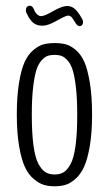

<svg xmlns="http://www.w3.org/2000/svg" viewBox="-20 -649 383 675"><path d="M259.8 -557.1Q252.9 -557.1 246.1 -567.4Q245.1 -569.3 241.9 -574Q238.8 -578.6 237.5 -580.6Q236.3 -582.5 233.9 -585.9Q231.4 -589.4 229.5 -590.6Q227.5 -591.8 225.1 -593Q222.7 -594.2 219.7 -594.2Q210.9 -594.2 179.9 -576.4Q148.9 -558.6 129.4 -558.6Q117.2 -558.6 107.7 -562.5Q98.1 -566.4 91.6 -574Q85 -581.5 81.5 -587.2Q78.1 -592.8 74.2 -601.1Q70.8 -606.4 70.8 -612.3Q70.8 -619.6 74.5 -624.3Q78.1 -628.9 84.5 -628.9Q93.3 -628.9 98.6 -617.7Q108.4 -592.3 125 -592.3Q136.2 -592.3 167.2 -610.1Q198.2 -627.9 215.8 -627.9Q232.4 -627.9 244.4 -616.5Q256.3 -605 267.6 -584.5Q272 -577.6 272 -571.3Q272 -564.9 268.6 -561Q265.1 -557.1 259.8 -557.1ZM251.5 -246.1Q251.5 -300.8 247.1 -340.1Q242.7 -379.4 235.8 -401.6Q229 -423.8 217.8 -436.3Q206.5 -448.7 196.3 -452.4Q186 -456.1 171.9 -456.1Q157.7 -456.1 147.2 -452.4Q136.7 -448.7 125.5 -436Q114.3 -423.3 107.4 -401.1Q100.6 -378.9 96.2 -339.8Q91.8 -300.8 91.8 -246.1Q91.8 -180.7 97.7 -137.5Q103.5 -94.2 115.2 -72.8Q127 -51.3 140.1 -43.5Q153.3 -35.6 171.9 -35.6Q190.4 -35.6 203.4 -43.2Q216.3 -50.8 228 -72Q239.7 -93.3 245.6 -136.7Q251.5 -180.2 251.5 -246.1ZM172.4 5.9Q151.4 5.9 134.5 1Q117.7 -3.9 98.9 -19.5Q80.1 -35.2 67.6 -61.8Q55.2 -88.4 47.1 -135.5Q39.1 -182.6 39.1 -246.1Q39.1 -310.5 46.9 -357.9Q54.7 -405.3 66.9 -431.6Q79.1 -458 97.7 -473.4Q116.2 -488.8 133.3 -493.2Q150.4 -497.6 172.4 -497.6Q194.3 -497.6 211.2 -493.2Q228 -488.8 246.3 -473.4Q264.6 -458 276.4 -431.6Q288.1 -405.3 295.9 -357.9Q303.7 -310.5 303.7 -246.1Q303.7 -182.6 295.7 -135.5Q287.6 -88.4 275.4 -62Q263.2 -35.6 244.9 -19.8Q226.6 -3.9 209.7 1Q192.9 5.9 172.4 5.9Z"/></svg>

Font: BenchNine Light
Style: Regular
Weight: 300
Version: Version 1 ; ttfautohint (v0.92.18-e454-dirty) -l 8 -r 50 -G 